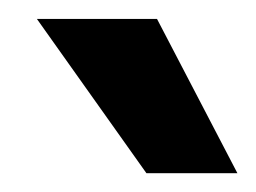

<svg xmlns="http://www.w3.org/2000/svg" viewBox="-20 -770 271 203"><path d="M19 -750H146L231 -586.9H134.8Z"/></svg>

Font: Oakes Grotesk
Style: SemiBold Italic
Weight: 600
Designer: Samuel Oakes
Foundry: Samuel Oakes
Version: Version 1.0 | wf-rip DC20170320